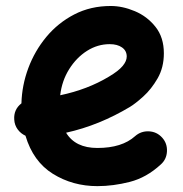

<svg xmlns="http://www.w3.org/2000/svg" viewBox="-20 -574 622 651"><path d="M524.9 -16.1Q476.6 28.3 420.2 42.7Q363.8 57.1 310.1 57.1Q226.6 57.1 159.4 15.4Q92.3 -26.4 66.4 -113.8Q50.3 -121.1 39.8 -135.5Q29.3 -149.9 28.3 -168.5Q25.9 -202.6 52.7 -223.6Q54.2 -284.2 75.9 -342.8Q97.7 -401.4 137.2 -449Q176.8 -496.6 231.9 -525.1Q287.1 -553.7 355.5 -553.7Q395.5 -553.7 437.3 -536.1Q479 -518.6 507.3 -482.9Q535.6 -447.3 535.6 -393.1Q535.6 -345.2 514.4 -308.3Q493.2 -271.5 465.8 -246.8Q438.5 -222.2 420.4 -211.4Q369.1 -180.7 315.2 -158.7Q261.2 -136.7 204.1 -124Q235.4 -72.3 310.1 -72.3Q393.6 -72.3 438 -112.3Q458 -129.9 484.9 -128.7Q511.7 -127.4 529.8 -107.4Q547.4 -87.9 546.1 -60.8Q544.9 -33.7 524.9 -16.1ZM352.1 -424.3Q311 -424.3 275.1 -401.6Q239.3 -378.9 214.6 -339.6Q189.9 -300.3 184.1 -251Q276.9 -270.5 349.1 -314Q381.3 -333 395.5 -349.9Q409.7 -366.7 409.7 -382.3Q409.7 -401.9 393.8 -413.1Q377.9 -424.3 352.1 -424.3Z"/></svg>

Font: Mikhak-DS2-FD Bold
Style: Regular
Weight: 700
Designer: Amin Abedi
Version: Version 3.4